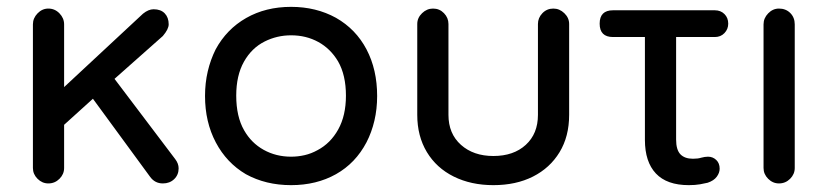

<svg xmlns="http://www.w3.org/2000/svg" viewBox="-20 -558 2414 560"><path d="M121 -23Q103 -23 89.5 -36.5Q76 -50 76 -68V-487Q76 -505 89.5 -519Q103 -533 121 -533Q140 -533 153.5 -519Q167 -505 167 -487V-304L397 -518Q413 -531 428 -531Q449 -531 460.5 -519Q472 -507 472 -487Q472 -473 455 -453L314 -328L491 -94Q501 -81 501 -67Q501 -48 488 -35.5Q475 -23 455 -23Q432 -23 418 -42L251 -270L167 -194V-68Q167 -50 153.5 -36.5Q140 -23 121 -23Z M829 -18Q755 -18 697 -50Q641 -83 609.5 -142.5Q578 -202 578 -278Q578 -316 586 -350Q594 -384 609 -414Q641 -473 698 -505.5Q755 -538 829 -538Q902 -538 960 -506Q1018 -473 1049 -414Q1080 -355 1080 -278Q1080 -240 1072 -206Q1064 -172 1049 -143Q1017 -82 960 -50Q903 -18 829 -18ZM829 -101Q849 -101 868.5 -105.5Q888 -110 906 -120Q944 -140 966.5 -180.5Q989 -221 989 -279Q989 -339 966 -379Q944 -416 908.5 -435.5Q873 -455 829 -455Q788 -455 752 -437Q714 -418 691.5 -378Q669 -338 669 -279Q669 -218 692 -178Q713 -141 749 -121Q785 -101 829 -101Z M1419 -18Q1354 -18 1303.5 -43Q1253 -68 1225 -114.5Q1197 -161 1197 -223V-488Q1197 -506 1211 -519.5Q1225 -533 1243 -533Q1262 -533 1275 -519.5Q1288 -506 1288 -488V-223Q1288 -168 1324.5 -135.5Q1361 -103 1419 -103Q1478 -103 1513.5 -135.5Q1549 -168 1549 -223V-488Q1549 -506 1562 -519.5Q1575 -533 1594 -533Q1612 -533 1626 -519.5Q1640 -506 1640 -488V-223Q1640 -160 1612 -114Q1584 -68 1534.5 -43Q1485 -18 1419 -18Z M1989 -18Q1925 -18 1893 -52Q1861 -86 1861 -150V-450H1768Q1729 -450 1729 -489Q1729 -528 1768 -528H2065Q2082 -528 2093 -517Q2104 -506 2104 -489Q2104 -473 2093 -461.5Q2082 -450 2065 -450H1952V-151Q1952 -121 1964.5 -108Q1977 -95 2001 -95Q2016 -95 2025 -98Q2036 -101 2045 -101Q2059 -101 2069 -91.5Q2079 -82 2079 -66Q2079 -54 2070.5 -42.5Q2062 -31 2044 -25Q2036 -23 2022 -20.5Q2008 -18 1989 -18Z M2252 -23Q2234 -23 2220.5 -36.5Q2207 -50 2207 -68V-487Q2207 -505 2220.5 -519Q2234 -533 2252 -533Q2272 -533 2285 -520Q2298 -507 2298 -487V-68Q2298 -50 2284.5 -36.5Q2271 -23 2252 -23Z"/></svg>

Font: Huninn
Style: Regular
Weight: 400
Designer: justfont
Foundry: justfont
Version: Version 1.003